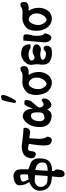

<svg xmlns="http://www.w3.org/2000/svg" viewBox="1118 -2068 1184 3459"><g transform="rotate(-90 1709.5 -338.0)"><path d="M201 -553C222 -559 293 -582 296 -547C300 -504 301 -469 296 -426L205 -416C190 -461 131 -532 201 -553ZM492 -102C463 -77 417 -70 364 -70C368 -141 370 -226 377 -293C559 -268 514 -121 492 -102ZM146 -297C162 -311 261 -300 284 -298C281 -224 274 -144 269 -71L177 -76C60 -92 29 -252 146 -297ZM101 -584C101 -478 147 -422 161 -402C66 -363 -23 -299 9 -157C36 -41 126 3 262 6C256 73 222 221 292 233C349 243 387 204 387 72C363 62 349 41 359 8C517 8 583 -49 586 -214C588 -287 562 -344 514 -370C474 -391 426 -400 387 -421C388 -473 396 -538 386 -588C376 -643 344 -678 278 -687C185 -684 101 -651 101 -584Z M768 -536C708 -529 655 -512 623 -468C600 -438 565 -343 609 -310C633 -290 660 -274 687 -291C706 -304 715 -335 716 -368C719 -457 801 -417 848 -408C835 -314 813 -209 820 -105C824 -45 844 -9 900 2C955 12 972 -34 978 -79C916 -154 944 -301 950 -402C983 -400 1017 -389 1052 -387C1121 -383 1152 -454 1131 -505C943 -512 840 -544 768 -536Z M1641 -895C1617 -852 1597 -730 1586 -675C1582 -653 1600 -634 1617 -640C1630 -644 1661 -699 1667 -711C1748 -862 1758 -946 1641 -895ZM1343 -370C1409 -385 1416 -308 1416 -249C1416 -166 1402 -137 1324 -129C1215 -117 1248 -370 1343 -370ZM1632 -417C1637 -425 1644 -470 1626 -485C1604 -488 1566 -499 1550 -481C1516 -439 1504 -390 1485 -336C1472 -439 1448 -518 1329 -521C1225 -483 1164 -383 1153 -261C1140 -131 1178 -37 1295 -7C1393 18 1437 -18 1469 -82C1509 43 1620 -1 1659 -91C1676 -127 1661 -203 1613 -168C1566 -133 1532 -131 1508 -189C1475 -263 1632 -338 1632 -417Z M2143 -232C2143 -303 2121 -369 2089 -412C2176 -412 2252 -413 2248 -505C2246 -532 2234 -560 2210 -562C2195 -562 2182 -558 2169 -555C2110 -507 2026 -527 1955 -527C1862 -527 1750 -451 1743 -378C1707 -268 1738 -104 1826 -38C1870 -5 1930 17 2000 -3C2085 -27 2143 -121 2143 -232ZM1917 -412C1970 -412 1989 -396 2010 -366C2066 -320 2051 -145 1949 -98C1909 -61 1845 -154 1836 -208C1822 -288 1860 -389 1917 -412Z M2438 -546C2350 -528 2275 -449 2270 -376C2270 -366 2274 -342 2276 -328L2283 -261C2275 -171 2258 -123 2313 -47C2373 -3 2447 18 2545 1C2589 -6 2618 -46 2616 -92C2614 -133 2581 -157 2538 -137C2505 -73 2383 -105 2363 -150C2349 -182 2398 -198 2437 -203C2493 -211 2554 -174 2600 -207C2624 -225 2656 -263 2634 -300C2616 -331 2557 -345 2503 -342C2454 -339 2398 -271 2359 -331C2302 -424 2509 -437 2561 -385C2573 -373 2607 -380 2626 -382C2634 -383 2640 -387 2643 -396C2638 -515 2566 -555 2438 -546Z M2709 -509C2700 -379 2685 -269 2677 -138C2674 -78 2692 -34 2736 -10C2799 23 2833 -75 2841 -124C2786 -159 2792 -246 2797 -330C2807 -360 2829 -443 2819 -478C2815 -494 2804 -504 2784 -509Z M3299 -232C3299 -303 3277 -369 3245 -412C3332 -412 3408 -413 3404 -505C3402 -532 3390 -560 3366 -562C3351 -562 3338 -558 3325 -555C3266 -507 3182 -527 3111 -527C3018 -527 2906 -451 2899 -378C2863 -268 2894 -104 2982 -38C3026 -5 3086 17 3156 -3C3241 -27 3299 -121 3299 -232ZM3073 -412C3126 -412 3145 -396 3166 -366C3222 -320 3207 -145 3105 -98C3065 -61 3001 -154 2992 -208C2978 -288 3016 -389 3073 -412Z"/></g></svg>

Font: Philokalia
Style: Regular
Weight: 400
Version: Version 001.010